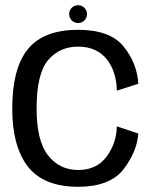

<svg xmlns="http://www.w3.org/2000/svg" viewBox="-20 -712 606 737"><path d="M280 5C361 5 419 -17.5 454 -62C488.5 -107 507.5 -153 511 -199.5L428.5 -227C427.5 -183 414 -144 388.5 -110C363 -76 327 -59.5 280 -59.5C232.5 -59.5 194 -78 164.5 -115.5C135 -153 120.5 -213 120.5 -295.5C120.5 -384 135 -445.5 164 -480.5C193.5 -515.5 232 -533 280 -533C327 -533 363 -517 388.5 -486C414 -455 427.5 -414 428.5 -364L511 -390.5C507.5 -443.5 489 -491 454 -534C419.5 -576.5 361.5 -597.5 280 -597.5C191.5 -597.5 127.5 -573 87 -523.5C47 -474 27 -398 27 -295.5C27 -199 47 -124.5 87 -72.5C127.5 -21 191.5 5 280 5ZM280 -623.5C299 -623.5 314 -639 314 -658C314 -677 298.5 -692 280 -692C260.5 -692 245.5 -677 245.5 -658C245.5 -638.5 261 -623.5 280 -623.5Z"/></svg>

Font: Anybody
Style: Regular
Weight: 400
Designer: Tyler Finck
Foundry: Etcetera Type Company
Version: Version 1.110